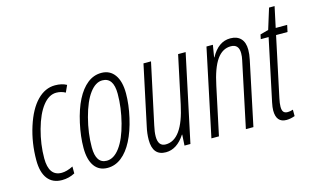

<svg xmlns="http://www.w3.org/2000/svg" viewBox="-82 -888 1854 1130"><g transform="rotate(-15 845.0 -323.0)"><path d="M174.8 9.8Q118.2 9.8 88.1 -29.3Q58.1 -68.4 58.1 -142.1Q58.1 -248 88.9 -344Q119.6 -439.9 168.5 -490Q217.3 -540 277.8 -540Q319.8 -540 348.1 -523.9L329.1 -481.9Q303.2 -496.1 273.9 -496.1Q229 -496.1 191.7 -448.7Q154.3 -401.4 130.1 -313.5Q106 -225.6 106 -141.1Q106 -32.2 184.1 -32.2Q214.8 -32.2 253.9 -51.8V-9.8Q217.3 9.8 174.8 9.8Z M453.1 9.8Q400.9 9.8 373 -29.3Q345.2 -68.4 345.2 -140.1Q345.2 -209.5 362.8 -289.1Q380.4 -368.7 408.7 -424.1Q437 -479.5 475.1 -509.8Q513.2 -540 560.1 -540Q611.8 -540 640.9 -499.8Q669.9 -459.5 669.9 -386.2Q669.9 -318.4 652.1 -240.5Q634.3 -162.6 605.5 -106.7Q576.7 -50.8 538.1 -20.5Q499.5 9.8 453.1 9.8ZM393.1 -130.9Q393.1 -32.2 459 -32.2Q502.4 -32.2 539.1 -81.8Q575.7 -131.3 598.9 -221.7Q622.1 -312 622.1 -396Q622.1 -496.1 554.2 -496.1Q513.2 -496.1 477.3 -448.2Q441.4 -400.4 417.2 -308.6Q393.1 -216.8 393.1 -130.9Z M860.8 -529.8 781.7 -161.1Q772.9 -123 772.9 -95.2Q772.9 -35.2 818.8 -35.2Q920.9 -35.2 963.9 -238.8L1025.9 -529.8H1071.8L959 0H922.9L926.8 -65.9H924.8Q875.5 9.8 808.1 9.8Q728 9.8 728 -86.9Q728 -125.5 737.8 -168L814.9 -529.8Z M1296.9 0 1380.9 -397.9Q1385.7 -417.5 1385.7 -439Q1385.7 -494.1 1336.9 -494.1Q1285.6 -494.1 1251 -444.8Q1216.3 -395.5 1194.8 -291L1132.8 0H1086.9L1198.7 -529.8H1237.8L1225.6 -456.1H1227.5Q1272.9 -540 1345.7 -540Q1386.7 -540 1409.2 -516.4Q1431.6 -492.7 1431.6 -448.2Q1431.6 -420.9 1424.8 -389.2L1342.8 0Z M1593.8 -39.1V0Q1566.4 9.8 1542.5 9.8Q1480.5 9.8 1480.5 -64Q1480.5 -82.5 1486.8 -112.8L1566.4 -488.8H1518.6L1524.4 -516.1L1574.7 -529.8L1613.8 -655.8H1647.5L1620.6 -529.8H1690.4L1681.6 -488.8H1611.8L1534.7 -126Q1527.8 -94.7 1527.8 -74.2Q1527.8 -52.2 1535.9 -42.7Q1543.9 -33.2 1561.5 -33.2Q1576.7 -33.2 1593.8 -39.1Z"/></g></svg>

Font: TypoPRO Open Sans Condensed
Style: Italic
Weight: 300
Width: 3
Italic angle: -12°
Foundry: Ascender Corporation
Version: Version 1.10